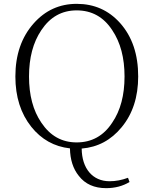

<svg xmlns="http://www.w3.org/2000/svg" viewBox="-20 -759 799 999"><path d="M532 220C579 220 619 209 654 188L646 166C614 178 582 184 550 184C462 184 406 118 405 14C489 7 558 -30 613 -97C670 -166 699 -254 699 -361C699 -476 668 -568 605 -639C545 -706 470 -739 379 -739C290 -739 215 -705 155 -637C92 -566 60 -474 60 -361C60 -255 88 -168 143 -99C195 -34 262 4 344 13C345 71 360 119 390 156C423 199 471 220 532 220ZM379 -18C302 -18 241 -52 195 -121C152 -184 131 -264 131 -361C131 -458 152 -538 195 -602C241 -671 302 -705 379 -705C457 -705 519 -671 564 -602C607 -538 628 -458 628 -361C628 -264 607 -184 564 -121C519 -52 457 -18 379 -18Z"/></svg>

Font: AllPunType ExtraLight
Style: Regular
Weight: 280
Version: 1.0